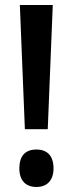

<svg xmlns="http://www.w3.org/2000/svg" viewBox="-20 -734 289 764"><path d="M170 -220 190 -714H59L79 -220ZM57 -64C57 -16 82 10 125 10C166 10 193 -15 193 -64C193 -114 168 -139 125 -139C80 -139 57 -113 57 -64Z"/></svg>

Font: Noto Sans Arabic UI XCn SmBd
Style: Regular
Weight: 600
Width: 2
Designer: Monotype Design Team, Nadine Chahine and Nizar Qandah
Foundry: Monotype Imaging Inc.
Version: Version 2.010